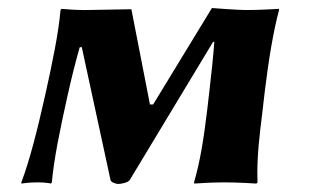

<svg xmlns="http://www.w3.org/2000/svg" viewBox="-20 -454 778 478"><path d="M148 -215C157.9 -260 167.6 -298 178.3 -336L183.5 -337L255.1 -6C256.9 1 270.4 4 274.4 4C280.4 4 298.9 1 303.1 -6L510.8 -350.3L513.6 -349C510.6 -310.7 506.3 -270.4 501.5 -229L495.7 -179C486.6 -105 478.6 -54 463.1 0L463.6 3C463.6 3 504.1 0 539.1 0C573.1 0 618.6 3 618.6 3L621.1 0C620.8 -7.9 620.7 -15.7 620.7 -23.3C620.7 -70.6 625.7 -114.4 633.7 -179L639.5 -229C648.7 -304 660.2 -375 674.7 -429L674.3 -432C674.3 -432 627.7 -429 593.7 -429C570.7 -429 507.6 -434 507.6 -434L361.3 -194H353.3L307.1 -431L192.7 -429C191.4 -429 190 -429 188.6 -429C164.8 -429 133.3 -432 133.3 -432L130.7 -429C125.7 -372 110.8 -299 92 -215C73.2 -131 53.4 -53 33.1 0L33.6 3C33.6 3 51.1 0 73.1 0C97.1 0 106.6 3 106.6 3L109.1 0C114.1 -57 129.2 -131 148 -215Z"/></svg>

Font: Linux Biolinum O 
Style: Bold Italic
Weight: 700
Designer: Philipp H. Poll
Foundry: Philipp H. Poll
Version: Version 1.3.2